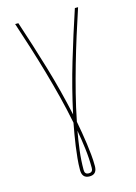

<svg xmlns="http://www.w3.org/2000/svg" viewBox="-139 -808 778 1096"><g transform="rotate(-15 250.0 -260.0)"><path d="M250 215Q240 215 231 212Q222 209 216 201.5Q210 194 208 184.5Q206 175 206 166Q206 131 209.5 97Q213 63 217.5 29Q222 -5 228 -38.5Q234 -72 240 -105Q224 -186 204 -265Q184 -344 161.5 -422.5Q139 -501 114.5 -579Q90 -657 64 -735H83Q131 -591 174.5 -445.5Q218 -300 250 -151Q282 -300 325.5 -445.5Q369 -591 417 -735H436Q410 -657 385.5 -579Q361 -501 338.5 -422.5Q316 -344 296 -265Q276 -186 260 -105Q266 -72 272 -38.5Q278 -5 282.5 29Q287 63 290.5 97Q294 131 294 166Q294 175 292 184.5Q290 194 284 201.5Q278 209 269 212Q260 215 250 215ZM250 197Q255 197 260 195.5Q265 194 268.5 190Q272 186 273 180.5Q274 175 274 170Q274 114 267 57.5Q260 1 250 -55Q240 1 233 57.5Q226 114 226 170Q226 175 227 180.5Q228 186 231.5 190Q235 194 240 195.5Q245 197 250 197Z"/></g></svg>

Font: Iosevka Curly Thin
Style: Regular
Weight: 100
Monospace: yes
Designer: Belleve Invis
Foundry: Belleve Invis
Version: Version 22.1.2; ttfautohint (v1.8.4)